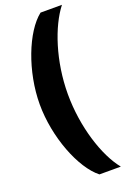

<svg xmlns="http://www.w3.org/2000/svg" viewBox="-184 -795 726 1104"><g transform="rotate(-20 179.0 -243.0)"><path d="M36 -243C36 -43 120 173 221 252H352C271 153 208 -43 208 -243C208 -444 272 -636 352 -738H221C120 -659 36 -443 36 -243Z"/></g></svg>

Font: Gantari Black
Style: Regular
Weight: 900
Designer: Anugrah Pasau
Foundry: Lafontype
Version: Version 1.000